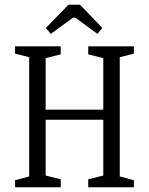

<svg xmlns="http://www.w3.org/2000/svg" viewBox="-20 -796 633 816"><path d="M44 -30 104 -46V-553L44 -568V-599H238V-565L174 -549V-330H419V-549L355 -565V-599H549V-568L489 -553V-46L549 -30V0H355V-34L419 -50V-287H174V-50L238 -34V0H44ZM175 -677 271 -776H320L415 -677L394 -652L300 -721H290L196 -652Z"/></svg>

Font: Grenze Light
Style: Regular
Weight: 300
Designer: Renata Polastri
Foundry: Omnibus-Type
Version: Version 1.002; ttfautohint (v1.8)